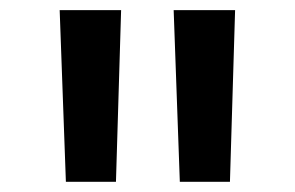

<svg xmlns="http://www.w3.org/2000/svg" viewBox="-20 -936 583 380"><path d="M110.4 -576.2 98.1 -916H219.7L209.5 -576.2ZM335.9 -576.2 323.7 -916H445.3L435.1 -576.2Z"/></svg>

Font: Fjalla One
Style: Regular
Weight: 400
Designer: Irina Smirnova, Eben Sorkin
Foundry: Sorkin Type
Version: Version 1.002; ttfautohint (v1.8.4.7-5d5b);gftools[0.9.25]